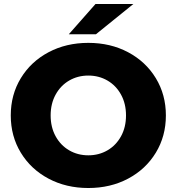

<svg xmlns="http://www.w3.org/2000/svg" viewBox="-20 -929 886 963"><path d="M34 -350Q34 -454 84.5 -537Q135 -620 223.5 -667Q312 -714 423 -714Q534 -714 622.5 -667Q711 -620 761.5 -537Q812 -454 812 -350Q812 -246 761.5 -163Q711 -80 622.5 -33Q534 14 423 14Q312 14 223.5 -33Q135 -80 84.5 -163Q34 -246 34 -350ZM612 -350Q612 -409 587 -454.5Q562 -500 519 -525Q476 -550 423 -550Q370 -550 327 -525Q284 -500 259 -454.5Q234 -409 234 -350Q234 -291 259 -245.5Q284 -200 327 -175Q370 -150 423 -150Q476 -150 519 -175Q562 -200 587 -245.5Q612 -291 612 -350ZM459 -909H649L461 -757H325Z"/></svg>

Font: Idrija
Style: Regular
Weight: 800
Designer: Julieta Ulanovsky
Foundry: Julieta Ulanovsky
Version: Version 7.200